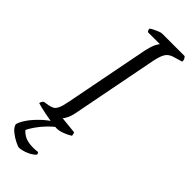

<svg xmlns="http://www.w3.org/2000/svg" viewBox="-309 -729 954 954"><g transform="rotate(45 167.5 -252.0)"><path d="M143 0Q136 0 121 -2Q106 -4 87.5 -7Q69 -10 50 -14Q31 -18 16 -21.5Q1 -25 -7 -28Q-5 -36 -1.5 -41.5Q2 -47 6 -49L32 -53Q47 -56 58 -61Q69 -66 77.5 -83.5Q86 -101 93 -139L180 -585Q188 -621 197 -638Q206 -655 210 -659H126Q123 -662 121 -666.5Q119 -671 119 -677Q125 -682 137 -688Q149 -694 161.5 -699Q174 -704 180 -704H339Q343 -700 347 -693.5Q351 -687 350 -676L306 -663Q277 -655 265 -635.5Q253 -616 245 -576L156 -119Q152 -97 144 -81Q136 -65 129 -57L218 -48Q219 -47 221 -41.5Q223 -36 223 -28Q206 -17 183.5 -8.5Q161 0 143 0ZM78 200Q72 200 51.5 190Q31 180 10.5 164Q-10 148 -15 129Q-10 108 8.5 81.5Q27 55 54 29Q81 3 109 -14H152Q125 4 101.5 28.5Q78 53 62 76.5Q46 100 39 115Q62 141 93.5 147Q125 153 161 148Q164 152 165.5 154.5Q167 157 166 162Q150 179 123 189.5Q96 200 78 200Z"/></g></svg>

Font: Texturina Medium 12pt Thin
Style: Italic
Weight: 250
Italic angle: -11°
Version: Version 1.002